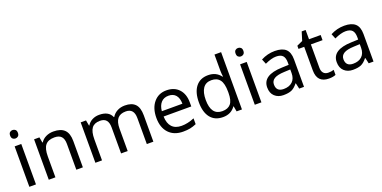

<svg xmlns="http://www.w3.org/2000/svg" viewBox="-15 -1571 4760 2393"><g transform="rotate(-20 2365.5 -375.0)"><path d="M93 -638.7Q78.1 -652.3 78.1 -681.4Q78.1 -710.4 93 -723.6Q107.9 -736.8 129.2 -736.8Q150.4 -736.8 165.8 -723.6Q181.2 -710.4 181.2 -681.4Q181.2 -652.3 165.8 -638.7Q150.4 -625 129.2 -625Q107.9 -625 93 -638.7ZM172.9 0H85V-536.1H172.9Z M708 0V-342.8Q708 -408.2 679 -440.2Q649.9 -472.2 587.9 -472.2Q505.4 -472.2 468 -426.5Q430.7 -380.9 430.7 -277.8V0H342.8V-536.1H413.6L426.8 -462.9H431.6Q456.5 -502.4 501.5 -524.2Q546.4 -545.9 600.6 -545.9Q699.2 -545.9 747.1 -498Q794.9 -450.2 794.9 -349.1V0Z M1643.1 0V-345.2Q1643.1 -472.2 1534.2 -472.2Q1459.5 -472.2 1424.3 -428.7Q1389.2 -385.3 1389.2 -295.9V0H1301.8V-345.2Q1301.8 -408.7 1275.1 -440.4Q1248.5 -472.2 1191.9 -472.2Q1117.7 -472.2 1083.3 -426.8Q1048.8 -381.3 1048.8 -277.8V0H960.9V-536.1H1031.7L1044.9 -462.9H1049.8Q1072.8 -502 1114.5 -523.9Q1156.2 -545.9 1208 -545.9Q1334 -545.9 1372.1 -456.1H1377Q1402.8 -499 1447.5 -522.5Q1492.2 -545.9 1548.8 -545.9Q1639.6 -545.9 1684.8 -499Q1730 -452.1 1730 -349.1V0Z M1959 -320.8H2231.9Q2231 -396 2197.3 -435.1Q2163.6 -474.1 2101.3 -474.1Q2039.1 -474.1 2002.4 -433.6Q1965.8 -393.1 1959 -320.8ZM2299.8 -102.1V-24.9Q2255.4 -5.9 2216.3 2Q2177.2 9.8 2124 9.8Q2003.4 9.8 1934.8 -63.2Q1866.2 -136.2 1866.2 -264.6Q1866.2 -393.1 1930.2 -469.5Q1994.1 -545.9 2099.1 -545.9Q2204.1 -545.9 2264.2 -480.7Q2324.2 -415.5 2324.2 -304.2V-251H1957Q1959.5 -159.7 2003.4 -112.3Q2047.4 -64.9 2129.9 -64.9Q2212.4 -64.9 2299.8 -102.1Z M2521 -265.1Q2521 -63 2669.4 -63Q2744.1 -63 2781 -106.7Q2817.9 -150.4 2817.9 -250V-266.1Q2817.9 -377.9 2780.5 -425.5Q2743.2 -473.1 2669.2 -473.1Q2595.2 -473.1 2558.1 -419.2Q2521 -365.2 2521 -265.1ZM2816.9 -545.9V-759.8H2904.8V0H2834L2820.8 -71.8H2816.9Q2760.7 9.8 2653.1 9.8Q2545.4 9.8 2487.8 -62.5Q2430.2 -134.8 2430.2 -266.6Q2430.2 -398.4 2488 -472.2Q2545.9 -545.9 2652.3 -545.9Q2758.8 -545.9 2816.9 -466.8H2823.2Q2816.9 -509.3 2816.9 -545.9Z M3083.3 -638.7Q3068.4 -652.3 3068.4 -681.4Q3068.4 -710.4 3083.3 -723.6Q3098.1 -736.8 3119.4 -736.8Q3140.6 -736.8 3156 -723.6Q3171.4 -710.4 3171.4 -681.4Q3171.4 -652.3 3156 -638.7Q3140.6 -625 3119.4 -625Q3098.1 -625 3083.3 -638.7ZM3163.1 0H3075.2V-536.1H3163.1Z M3482.9 -61Q3556.6 -61 3598.9 -100.8Q3641.1 -140.6 3641.1 -213.9V-262.2L3562 -258.8Q3469.7 -255.4 3427.5 -229.5Q3385.3 -203.6 3385.3 -154.8Q3385.3 -61 3482.9 -61ZM3728 -365.2V0H3664.1L3647 -76.2H3643.1Q3603 -25.9 3563.2 -8.1Q3523.4 9.8 3453.6 9.8Q3383.8 9.8 3338.9 -31.7Q3293.9 -73.2 3293.9 -148.9Q3293.9 -312 3551.3 -319.8L3642.1 -323.2V-355Q3642.1 -416 3615.7 -445.1Q3589.4 -474.1 3528.1 -474.1Q3466.8 -474.1 3379.9 -433.1L3353 -499Q3439.5 -544.9 3536.4 -544.9Q3633.3 -544.9 3680.7 -502Q3728 -459 3728 -365.2Z M3900.9 -155.8V-467.8H3825.2V-509.8L3901.9 -544.9L3937 -659.2H3989.3V-536.1H4144V-467.8H3989.3V-158.2Q3989.3 -111.8 4011.5 -86.9Q4033.7 -62 4075.9 -62Q4118.2 -62 4147.9 -73.2V-5.9Q4112.3 9.8 4058.1 9.8Q3900.9 9.8 3900.9 -155.8Z M4404.8 -61Q4478.5 -61 4520.8 -100.8Q4563 -140.6 4563 -213.9V-262.2L4483.9 -258.8Q4391.6 -255.4 4349.4 -229.5Q4307.1 -203.6 4307.1 -154.8Q4307.1 -61 4404.8 -61ZM4649.9 -365.2V0H4585.9L4568.8 -76.2H4564.9Q4524.9 -25.9 4485.1 -8.1Q4445.3 9.8 4375.5 9.8Q4305.7 9.8 4260.7 -31.7Q4215.8 -73.2 4215.8 -148.9Q4215.8 -312 4473.1 -319.8L4564 -323.2V-355Q4564 -416 4537.6 -445.1Q4511.2 -474.1 4450 -474.1Q4388.7 -474.1 4301.8 -433.1L4274.9 -499Q4361.3 -544.9 4458.3 -544.9Q4555.2 -544.9 4602.5 -502Q4649.9 -459 4649.9 -365.2Z"/></g></svg>

Font: NotoSans
Style: Regular
Weight: 400
Designer: Monotype Design team
Foundry: Monotype Imaging Inc.
Version: Version 1.04